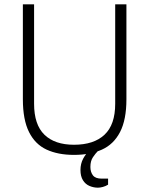

<svg xmlns="http://www.w3.org/2000/svg" viewBox="-20 -706 691 890"><path d="M323 12Q249 12 196 -12.5Q143 -37 114.5 -94Q86 -151 86 -246V-686H138V-225Q138 -128 186 -81.5Q234 -35 323 -35Q415 -35 464.5 -81.5Q514 -128 514 -225V-686H566V-246Q566 -151 536.5 -94Q507 -37 452.5 -12.5Q398 12 323 12ZM434 164Q414 164 395 156Q376 148 364.5 129.5Q353 111 353 82Q353 53 365.5 29.5Q378 6 398 -12H433V-5Q423 5 411 22.5Q399 40 399 68Q399 91 410.5 106.5Q422 122 451 122H481V150Q470 157 457 160.5Q444 164 434 164Z"/></svg>

Font: Archivo SemiCondensed Thin
Style: Regular
Weight: 250
Width: 4
Designer: Hector Gatti
Foundry: Omnibus-Type
Version: Version 2.001